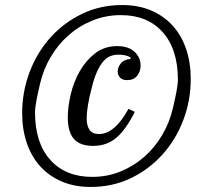

<svg xmlns="http://www.w3.org/2000/svg" viewBox="-20 -730 818 762"><path d="M350 -151Q297 -151 273 -179Q249 -207 249 -264Q249 -305 260.5 -354.5Q272 -404 296 -446.5Q320 -489 357 -518Q394 -547 445 -547Q490 -547 514 -524.5Q538 -502 538 -470Q538 -446 524 -429Q510 -412 485 -412Q466 -412 456.5 -422Q447 -432 447 -446Q447 -463 459.5 -478.5Q472 -494 498 -496V-502Q481 -513 450 -513Q433 -513 418.5 -507.5Q404 -502 390.5 -487Q377 -472 365 -445.5Q353 -419 343 -377Q335 -348 329.5 -315.5Q324 -283 324 -260Q324 -231 335.5 -214.5Q347 -198 373 -198Q435 -198 490 -298L515 -286Q480 -216 442 -183.5Q404 -151 350 -151ZM346 -28Q406 -28 458.5 -49.5Q511 -71 553 -108Q595 -145 624 -194.5Q653 -244 666 -300Q674 -334 680 -364.5Q686 -395 686 -414Q686 -535 625.5 -602.5Q565 -670 460 -670Q400 -670 347 -648.5Q294 -627 252 -590Q210 -553 181 -503.5Q152 -454 139 -398Q131 -364 125 -333.5Q119 -303 119 -284Q119 -163 179.5 -95.5Q240 -28 346 -28ZM340 12Q276 12 225.5 -9.5Q175 -31 140 -69.5Q105 -108 86.5 -162Q68 -216 68 -281Q68 -366 97.5 -444Q127 -522 180 -581Q233 -640 305.5 -675Q378 -710 465 -710Q529 -710 579.5 -688.5Q630 -667 665 -628.5Q700 -590 718.5 -536Q737 -482 737 -417Q737 -331 707.5 -253.5Q678 -176 625 -117Q572 -58 499.5 -23Q427 12 340 12Z"/></svg>

Font: IBM Plex Serif Text
Style: Italic
Weight: 450
Italic angle: -14°
Designer: Mike Abbink, Paul van der Laan, Pieter van Rosmalen
Foundry: Bold Monday
Version: Version 3.001